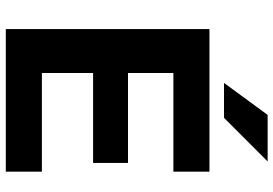

<svg xmlns="http://www.w3.org/2000/svg" viewBox="-160 -780 940 660"><g transform="rotate(90 310.0 -450.0)"><path d="M80 -700H570V-576H231V-420H540V-300H231V-124H570V0H80ZM375 -900H535L385 -750H265Z"/></g></svg>

Font: Golos Text DemiBold
Style: Regular
Weight: 600
Designer: A.Korolkova, Vitaly Kuzmin
Foundry: ParaType Ltd
Version: Version 2.002